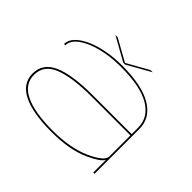

<svg xmlns="http://www.w3.org/2000/svg" viewBox="-145 -931 1176 1176"><g transform="rotate(45 443.0 -343.5)"><path d="M763 0V-110Q747 -79 665.5 -41.5Q564 5.5 405.5 5.5Q242.5 5.5 156.8 -37.5Q71 -80.5 71 -166.5Q71 -253.5 158.8 -293Q246.5 -332.5 427 -332.5H763V-387.5Q763 -477.5 679 -527.5Q595 -577.5 425 -577.5Q332.5 -577.5 256.8 -557.8Q181 -538 136 -504.5Q91 -471 91 -430H79.5Q79.5 -463.5 106.8 -492.2Q134 -521 181.8 -542.8Q229.5 -564.5 292 -576.5Q354.5 -588.5 425 -588.5Q599 -588.5 686.5 -535.2Q774 -482 774 -388.5V0ZM763 -139V-321.5H427.5Q258.5 -321.5 170.8 -286.2Q83 -251 83 -166.5Q83 -86.5 165 -46Q247 -5.5 405.5 -5.5Q558.5 -5.5 660.8 -52Q763 -98.5 763 -139ZM416.5 -605.5 263.5 -691.5H283L425.5 -612L567 -691.5H586.5L433.5 -605.5Z"/></g></svg>

Font: Anybody UltraExpanded Thin
Style: Regular
Weight: 100
Width: 9
Designer: Tyler Finck
Foundry: Etcetera Type Company
Version: Version 1.010; ttfautohint (v1.8.3) -l 8 -r 50 -G 200 -x 14 